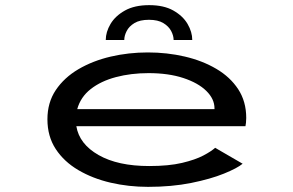

<svg xmlns="http://www.w3.org/2000/svg" viewBox="-20 -716 1140 747"><path d="M556 11Q480.5 11 410.5 -5.2Q340.5 -21.5 284.8 -54.2Q229 -87 196.8 -136.2Q164.5 -185.5 164.5 -252Q164.5 -317 197 -365.5Q229.5 -414 285.2 -446.8Q341 -479.5 410.8 -495.8Q480.5 -512 555 -512Q630 -512 698.8 -496Q767.5 -480 821.5 -448.2Q875.5 -416.5 906.8 -368.8Q938 -321 938 -257Q938 -247 937 -238.5Q936 -230 935 -225H277Q288.5 -155.5 363.5 -112.8Q438.5 -70 560.5 -70Q636.5 -70 688.2 -82.2Q740 -94.5 771.2 -111Q802.5 -127.5 817 -141L924 -79Q903 -61.5 851.2 -40.5Q799.5 -19.5 723.8 -4.2Q648 11 556 11ZM558 -431.5Q489.5 -431.5 431 -416Q372.5 -400.5 333 -369.5Q293.5 -338.5 280.5 -291.5H814.5V-294.5Q814.5 -331 782.8 -362.2Q751 -393.5 693.2 -412.5Q635.5 -431.5 558 -431.5ZM560.5 -696Q617.5 -696 654.5 -675Q691.5 -654 709.8 -622.8Q728 -591.5 728 -560.5H655.5Q655.5 -577 646 -595.2Q636.5 -613.5 615.5 -626.2Q594.5 -639 559.5 -639Q524 -639 503 -626.2Q482 -613.5 472.8 -595.2Q463.5 -577 463.5 -560.5H391.5Q391.5 -591.5 410 -622.8Q428.5 -654 466 -675Q503.5 -696 560.5 -696Z"/></svg>

Font: Trispace Expanded
Style: Regular
Weight: 400
Width: 7
Designer: Tyler Finck
Foundry: Etcetera Type Company
Version: Version 1.210; ttfautohint (v1.8.3)